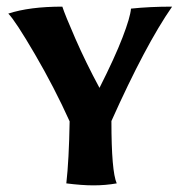

<svg xmlns="http://www.w3.org/2000/svg" viewBox="-20 -553 544 579"><path d="M180 0Q188 -70 190 -187Q144 -289 85 -390Q26 -491 5 -512Q69 -533 168 -533Q176 -508 207.5 -436Q239 -364 280 -288Q326 -379 349.5 -440Q373 -501 375 -527Q431 -533 499 -533Q419 -418 316 -188Q316 -36 332 0Q298 6 262 6Q227 6 180 0Z"/></svg>

Font: Mirza
Style: Bold
Weight: 700
Designer: Arabic design by Kourosh Beigpour, Latin design by Eduardo Tunni, engineering by Lasse Fister
Version: Version 1.0010g